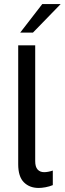

<svg xmlns="http://www.w3.org/2000/svg" viewBox="-20 -921 320 949"><path d="M171 8Q126 8 98 -20Q70 -48 70 -109V-697H154V-125Q154 -96 166 -83Q178 -70 198 -70Q207 -70 218 -72Q229 -74 241 -78V-6Q224 1 205 4.5Q186 8 171 8ZM80 -760 189 -901H280L143 -760Z"/></svg>

Font: Hanken Grotesk
Style: Regular
Weight: 400
Designer: Alfredo Marco Pradil
Foundry: Hanken Design Co.
Version: Version 3.013